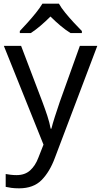

<svg xmlns="http://www.w3.org/2000/svg" viewBox="-20 -786 550 1046"><path d="M1 -536H95L211 -231Q226 -191 238 -154.5Q250 -118 256 -85H260Q266 -110 279 -150.5Q292 -191 306 -232L415 -536H510L279 74Q251 150 206.5 195Q162 240 84 240Q60 240 42 237.5Q24 235 11 232V162Q22 164 37.5 166Q53 168 70 168Q116 168 144.5 142Q173 116 189 73L217 2ZM301 -766Q313 -744 335.5 -716.5Q358 -689 382.5 -662.5Q407 -636 426 -617V-606H364Q338 -622 310 -645.5Q282 -669 255 -696Q228 -669 201 -646Q174 -623 148 -606H88V-617Q107 -637 130.5 -663Q154 -689 176 -716.5Q198 -744 211 -766Z"/></svg>

Font: Noto IKEA Simplified Chinese
Style: Regular
Weight: 400
Designer: Monotype Design Team
Foundry: Monotype Imaging Inc.
Version: Version 1.100